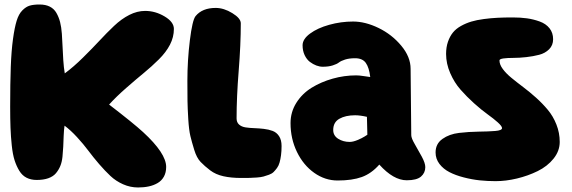

<svg xmlns="http://www.w3.org/2000/svg" viewBox="-20 -806 2527 848"><path d="M154.8 -786.1Q181.6 -786.1 200.2 -776.6Q218.8 -767.1 229.2 -748.8Q239.7 -730.5 245.4 -708.5Q251 -686.5 253.2 -657Q255.4 -627.4 256.3 -600.6Q257.3 -573.7 259.5 -540.3Q261.7 -506.8 266.1 -481.9Q305.2 -510.7 346.9 -552Q388.7 -593.3 419.7 -626.7Q450.7 -660.2 483.6 -691.4Q516.6 -722.7 551.3 -740.2Q585.9 -757.8 621.1 -757.8Q666 -757.8 707 -733.4Q748 -709 748 -678.2Q748 -642.1 730.7 -608.6Q713.4 -575.2 681.6 -543.7Q649.9 -512.2 616 -484.4Q582 -456.5 537.6 -417.7Q493.2 -378.9 461.9 -344.2Q569.3 -261.7 611.8 -222.7Q713.9 -128.9 713.9 -68.8Q713.9 -43.9 703.9 -25.9Q693.8 -7.8 676.3 2.4Q658.7 12.7 637.2 17.3Q615.7 22 589.8 22Q555.2 22 523.4 7.8Q491.7 -6.3 467.8 -28.8Q443.8 -51.3 417.7 -81.5Q391.6 -111.8 370.1 -140.6Q348.6 -169.4 320.3 -200.2Q292 -231 265.1 -251Q262.2 -232.4 261.2 -205.6Q260.3 -178.7 259.3 -158Q258.3 -137.2 255.9 -113.5Q253.4 -89.8 246.3 -72.8Q239.3 -55.7 227.1 -41Q214.8 -26.4 193.4 -18.8Q171.9 -11.2 142.1 -11.2Q116.7 -11.2 97.4 -21Q78.1 -30.8 65.4 -51.5Q52.7 -72.3 44.4 -98.1Q36.1 -124 32 -163.3Q27.8 -202.6 26.4 -241.7Q24.9 -280.8 24.9 -335Q24.9 -438 27.6 -510.5Q30.3 -583 37.4 -633.8Q44.4 -684.6 53.5 -714.1Q62.5 -743.7 78.6 -760Q94.7 -776.4 111.6 -781.2Q128.4 -786.1 154.8 -786.1Z M932.6 -771Q968.8 -771 1006.1 -748Q1043.5 -725.1 1043.5 -703.1Q1043.5 -609.4 1034.2 -493.2Q1024.9 -377 1024.9 -283.2Q1024.9 -265.6 1035.9 -255.9Q1046.9 -246.1 1064.5 -243.4Q1082 -240.7 1103 -240Q1124 -239.3 1145.3 -236.8Q1166.5 -234.4 1184.1 -227.8Q1201.7 -221.2 1212.6 -204.6Q1223.6 -188 1223.6 -161.1Q1223.6 -138.7 1221.2 -120.6Q1218.8 -102.5 1214.8 -88.4Q1210.9 -74.2 1203.4 -64Q1195.8 -53.7 1188.5 -46.4Q1181.2 -39.1 1168 -34.2Q1154.8 -29.3 1144 -26.4Q1133.3 -23.4 1115 -22Q1096.7 -20.5 1082.3 -20.3Q1067.9 -20 1044.4 -20Q1001 -20 966.8 -27.6Q932.6 -35.2 908.2 -53.7Q883.8 -72.3 866.2 -90.6Q848.6 -108.9 837.9 -144Q827.1 -179.2 820.8 -205.3Q814.5 -231.4 811.5 -280Q808.6 -328.6 808.1 -359.6Q807.6 -390.6 807.6 -449.2Q807.6 -539.1 818.6 -628.2Q829.6 -717.3 843.8 -734.9Q873.5 -771 932.6 -771Z M1793.5 -502 1796.4 -209Q1796.4 -195.8 1812 -169.2Q1827.6 -142.6 1843 -114Q1858.4 -85.4 1858.4 -67.9Q1858.4 -42.5 1839.4 -26.1Q1820.3 -9.8 1776.4 -9.8Q1717.8 -9.8 1655.3 -79.1Q1620.6 -39.6 1578.1 -24.2Q1535.6 -8.8 1471.2 -8.8Q1415.5 -8.8 1367.7 -42.7Q1319.8 -76.7 1291.5 -135Q1263.2 -193.4 1263.2 -262.2Q1263.2 -311 1288.8 -351.8Q1314.5 -392.6 1356.4 -418.5Q1398.4 -444.3 1449.5 -458.7Q1500.5 -473.1 1553.2 -473.1Q1566.4 -473.1 1585.9 -470Q1605.5 -466.8 1615.2 -465.8Q1610.4 -507.3 1595.7 -528.1Q1581.1 -548.8 1548.3 -548.8Q1522.5 -548.8 1504.2 -543Q1485.8 -537.1 1476.8 -530Q1467.8 -522.9 1449.5 -517.1Q1431.2 -511.2 1405.3 -511.2Q1392.1 -511.2 1377.4 -516.6Q1362.8 -522 1348.6 -532.7Q1334.5 -543.5 1325.4 -562.7Q1316.4 -582 1316.4 -606Q1316.4 -633.3 1349.4 -657.7Q1382.3 -682.1 1434.1 -696.5Q1485.8 -710.9 1539.6 -710.9Q1593.3 -710.9 1652.1 -682.4Q1710.9 -653.8 1752.2 -604.2Q1793.5 -554.7 1793.5 -502ZM1548.3 -296.9Q1506.3 -296.9 1479 -281.5Q1451.7 -266.1 1451.7 -231.9Q1451.7 -207 1473.6 -193.1Q1495.6 -179.2 1524.4 -179.2Q1539.1 -179.2 1558.6 -187.3Q1578.1 -195.3 1590.3 -203.1L1602.5 -210.9L1600.6 -290Q1570.3 -296.9 1548.3 -296.9Z M2244.1 -729Q2278.3 -729 2306.9 -725.1Q2335.4 -721.2 2363.3 -711.2Q2391.1 -701.2 2407 -681.2Q2422.9 -661.1 2422.9 -632.8Q2422.9 -606 2405.3 -588.4Q2387.7 -570.8 2361.3 -564Q2335 -557.1 2304.4 -553.7Q2273.9 -550.3 2247.6 -550.3Q2221.2 -550.3 2203.6 -547.9Q2186 -545.4 2186 -539.1Q2186 -521 2200.7 -501.2Q2215.3 -481.4 2238.8 -462.2Q2262.2 -442.9 2290.8 -421.4Q2319.3 -399.9 2347.7 -374.5Q2376 -349.1 2399.4 -321Q2422.9 -293 2437.5 -256.1Q2452.1 -219.2 2452.1 -179.2Q2452.1 -139.2 2424.8 -105.2Q2397.5 -71.3 2354.7 -50.3Q2312 -29.3 2263.2 -17.6Q2214.4 -5.9 2168.9 -5.9Q2133.3 -5.9 2098.6 -9.5Q2064 -13.2 2028.1 -22.5Q1992.2 -31.7 1965.1 -45.7Q1938 -59.6 1920.9 -82Q1903.8 -104.5 1903.8 -132.8Q1903.8 -170.9 1934.1 -192.4Q1964.4 -213.9 2007.6 -219Q2050.8 -224.1 2093.8 -224.6Q2136.7 -225.1 2167 -227.5Q2197.3 -230 2197.3 -240.2Q2197.3 -248.5 2179 -265.1Q2160.6 -281.7 2133.3 -301.3Q2106 -320.8 2073.7 -349.9Q2041.5 -378.9 2014.2 -409.9Q1986.8 -440.9 1968.5 -482.9Q1950.2 -524.9 1950.2 -567.9Q1950.2 -597.7 1958.5 -621.6Q1966.8 -645.5 1980.5 -662.4Q1994.1 -679.2 2016.1 -691.4Q2038.1 -703.6 2061.8 -710.7Q2085.4 -717.8 2116.9 -721.9Q2148.4 -726.1 2177.7 -727.5Q2207 -729 2244.1 -729Z"/></svg>

Font: Blue Custard
Style: Regular
Weight: 400
Version: Version 01.01